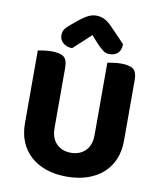

<svg xmlns="http://www.w3.org/2000/svg" viewBox="-93 -915 846 1006"><g transform="rotate(10 330.5 -412.0)"><path d="M330 17Q268 17 219.5 0Q171 -17 137 -48Q103 -79 85 -122.5Q67 -166 67 -220V-608Q78 -610 98.5 -613Q119 -616 140 -616Q185 -616 204.5 -601Q224 -586 224 -542V-223Q224 -169 253.5 -139.5Q283 -110 330 -110Q378 -110 407.5 -139.5Q437 -169 437 -223V-608Q448 -610 468.5 -613Q489 -616 510 -616Q555 -616 574.5 -601Q594 -586 594 -542V-220Q594 -166 576 -122.5Q558 -79 524 -48Q490 -17 441 0Q392 17 330 17ZM335 -737Q312 -716 288.5 -693.5Q265 -671 242 -651Q213 -651 194 -667Q175 -683 175 -708Q175 -728 184.5 -741.5Q194 -755 218 -774L253 -803Q279 -823 298.5 -832Q318 -841 337 -841Q361 -841 380.5 -831.5Q400 -822 420 -802L501 -718Q501 -686 484.5 -670Q468 -654 439 -654Q420 -654 405 -665.5Q390 -677 367 -701Z"/></g></svg>

Font: Baloo Thambi 2
Style: Bold
Weight: 700
Designer: Aadarsh Rajan and Ek Type
Foundry: Ek Type
Version: Version 1.640;hotconv 1.0.111;makeotfexe 2.5.65597; ttfautoh